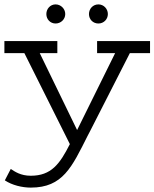

<svg xmlns="http://www.w3.org/2000/svg" viewBox="-20 -652 703 874"><path d="M663 -465H422V-410H504L331 -60L161 -410H241V-465H0V-410H91L298 4C252 95 213 148 120 148C74 148 47 129 29 117L2 169C35 191 81 202 120 202C266 202 307 109 379 -34L390 -55L571 -410H663ZM191 -588C191 -564 209 -545 233 -545C257 -545 277 -564 277 -588C277 -612 257 -632 233 -632C209 -632 191 -612 191 -588ZM385 -588C385 -564 403 -545 428 -545C452 -545 471 -564 471 -588C471 -612 452 -632 428 -632C403 -632 385 -612 385 -588Z"/></svg>

Font: Stint Ultra Expanded
Style: Regular
Weight: 400
Width: 7
Designer: Astigmatic (AOETI)
Foundry: Astigmatic (AOETI)
Version: Version 1.000